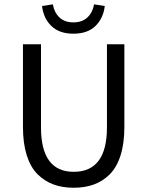

<svg xmlns="http://www.w3.org/2000/svg" viewBox="-20 -862 686 894"><path d="M86.9 -271V-655.8H170.9V-269Q170.9 -62 323.2 -62Q478 -62 478 -269V-655.8H559.1V-271Q559.1 -194.3 541.3 -138.4Q523.4 -82.5 491 -50.3Q458.5 -18.1 417 -2.9Q375.5 12.2 323.2 12.2Q271 12.2 229.5 -2.9Q188 -18.1 155.3 -50.3Q122.6 -82.5 104.7 -138.4Q86.9 -194.3 86.9 -271ZM175.8 -834 226.1 -841.8Q232.4 -804.2 256.6 -781Q280.8 -757.8 321.8 -757.8Q362.8 -757.8 387.2 -781Q411.6 -804.2 418 -841.8L467.8 -834Q461.4 -777.3 424.6 -741.2Q387.7 -705.1 321.8 -705.1Q255.9 -705.1 219 -741.2Q182.1 -777.3 175.8 -834Z"/></svg>

Font: Source Sans Pro
Style: Regular
Weight: 400
Designer: Paul D. Hunt
Foundry: Adobe Systems Incorporated
Version: Version 3.006;hotconv 1.0.111;makeotfexe 2.5.65597